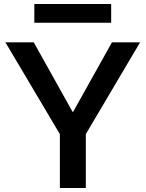

<svg xmlns="http://www.w3.org/2000/svg" viewBox="-20 -942 730 962"><path d="M280 -270 7 -730H149L344 -381H346L541 -730H682L410 -270V0H280ZM152 -922H537V-828H152Z"/></svg>

Font: Enso SemiBold
Style: Regular
Weight: 600
Designer: Coji Morishita
Foundry: UNDERFOREST DESIGN
Version: Version 1.000